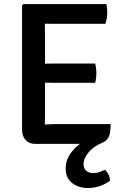

<svg xmlns="http://www.w3.org/2000/svg" viewBox="-20 -703 610 940"><path d="M493.5 128Q503.5 136.5 510.8 150.5Q518 164.5 518.5 181.5Q501 196 472 206.8Q443 217.5 411 217.5Q363.5 217.5 332.5 192.5Q301.5 167.5 301.5 122Q301.5 76 332.8 38.2Q364 0.5 407.5 -21Q426.5 -24 448.8 -19.2Q471 -14.5 481.5 -4.5Q437 14 413 43.5Q389 73 389 100.5Q389 122 402.5 133.2Q416 144.5 436.5 144.5Q452 144.5 467.2 139.2Q482.5 134 493.5 128ZM88 -676.5 94.5 -683H199.5V-589Q199.5 -568 200 -554.2Q200.5 -540.5 200.5 -520V-147Q200.5 -133 200 -120.8Q199.5 -108.5 199.5 -93.5V1.5H153.5Q123 1.5 105.5 -17.2Q88 -36 88 -68.5ZM446 -392Q449 -381 450.5 -367.5Q452 -354 452 -344.5Q452 -335 450.5 -322Q449 -309 446 -297.5H263.5Q252 -297.5 233.5 -297.8Q215 -298 195.5 -298.2Q176 -298.5 161 -298.5V-390.5Q176 -391 195.5 -391.2Q215 -391.5 233.5 -391.8Q252 -392 263.5 -392ZM501 -683Q503.5 -670.5 504.2 -659Q505 -647.5 505 -638Q505 -628 502.8 -613.8Q500.5 -599.5 496 -586.5H263.5Q252 -586.5 233.5 -586.5Q215 -586.5 195.5 -587Q176 -587.5 161 -588V-683ZM521.5 -95.5Q521.5 -50.5 511.8 -31.8Q502 -13 481.5 -4.5Q467 1.5 446 1.5H161V-91Q186 -92.5 210.5 -94Q235 -95.5 266.5 -95.5Z"/></svg>

Font: Signika Negative Light Medium
Style: Regular
Weight: 500
Version: Version 2.001